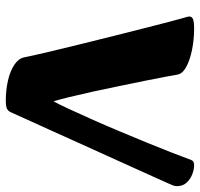

<svg xmlns="http://www.w3.org/2000/svg" viewBox="-34 -658 705 678"><g transform="rotate(90 319.0 -319.5)"><path d="M335.8 13Q298.9 13 265.5 5.5Q232.1 -2.1 209.7 -16.8Q187.3 -31.5 183.1 -51.3Q175.5 -88.2 163.1 -141Q150.6 -193.8 135.6 -254.4Q120.7 -315 105.6 -375Q90.5 -434.9 77.5 -486.2Q64.4 -537.5 55.6 -571.1Q46.8 -604.7 44.3 -612.6Q42.3 -620.4 40.5 -625.9Q38.8 -631.4 38.8 -635.2Q38.8 -644.5 48.7 -648.2Q58.6 -652 81.5 -652Q119.6 -652 156.6 -644.6Q193.5 -637.2 218 -623.4Q242.5 -609.6 244.3 -591Q245.7 -582.7 251.3 -552.2Q256.9 -521.6 265.8 -478.3Q274.8 -435 284.7 -386.3Q294.6 -337.5 304.8 -291.2Q315 -245 323.9 -208.9Q332.9 -172.9 338.3 -155.4Q348.9 -174.7 365.3 -210.1Q381.8 -245.6 402.1 -291.3Q422.4 -336.9 443.4 -387Q464.3 -437 484.3 -485.5Q504.2 -534.1 520 -574.8Q535.9 -615.5 545.4 -641.7Q548.9 -652 563.7 -652Q578.5 -652 595.7 -645.5Q612.8 -639 625.4 -625.5Q637.9 -612.1 637.9 -590.5Q637.9 -584.7 634.9 -576.6Q631.9 -568.4 626.9 -557.9Q607.3 -514.4 583.4 -461.3Q559.5 -408.2 533.9 -351.9Q508.3 -295.6 483.6 -240.8Q458.9 -186 437.4 -138.4Q415.8 -90.7 400 -56Q384.2 -21.2 376.8 -4.6Q373.2 4 365.1 8.5Q356.9 13 335.8 13Z"/></g></svg>

Font: Briem Hand Thin
Style: Regular
Weight: 100
Designer: Gunnlaugur SE Briem, Eben Sorkin
Foundry: Sorkin Type Co.
Version: Version 1.003